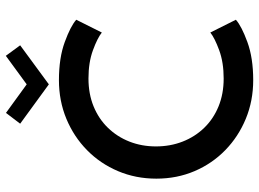

<svg xmlns="http://www.w3.org/2000/svg" viewBox="-138 -762 911 676"><g transform="rotate(-90 318.0 -423.5)"><path d="M380 -92Q437 -92 479.8 -107.8Q522.5 -123.5 542 -139L587 -49Q564.5 -29 508.5 -8.5Q452.5 12 374.5 12Q301.5 12 238.5 -14Q175.5 -40 128 -86.2Q80.5 -132.5 54 -194.5Q27.5 -256.5 27.5 -329Q27.5 -401.5 54 -464Q80.5 -526.5 127.8 -573Q175 -619.5 238.2 -645.8Q301.5 -672 374.5 -672Q452.5 -672 508.5 -651.5Q564.5 -631 587 -611L542 -521Q522.5 -536.5 479.8 -552.2Q437 -568 380 -568Q326 -568 282 -550Q238 -532 206.5 -499.5Q175 -467 158 -423.8Q141 -380.5 141 -330.5Q141 -280 158 -236.5Q175 -193 206.5 -160.5Q238 -128 282 -110Q326 -92 380 -92ZM359.5 -707.5 221 -808.5 259 -858.5 359.5 -785.5 460 -859 497 -808.5Z"/></g></svg>

Font: League Spartan Medium
Style: Regular
Weight: 500
Foundry: The League of Moveable Type
Version: Version 2.002